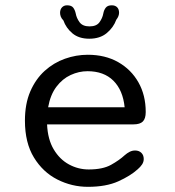

<svg xmlns="http://www.w3.org/2000/svg" viewBox="-20 -694 659 724"><path d="M311.5 10.5Q251 10.5 196.5 -17Q142 -44.5 108 -100Q74 -155.5 74 -239Q74 -302.5 94.2 -349.2Q114.5 -396 148.5 -426.8Q182.5 -457.5 224.8 -472.5Q267 -487.5 311 -487.5Q376.5 -487.5 425.5 -459.8Q474.5 -432 502 -383.5Q529.5 -335 529.5 -271.5Q529.5 -247 518.8 -236Q508 -225 483.5 -225H157.5Q160 -168.5 182.5 -130.8Q205 -93 240 -74Q275 -55 314.5 -55Q367.5 -55 398.8 -72.5Q430 -90 450 -108.5Q459 -116.5 468.8 -121.5Q478.5 -126.5 489.5 -126.5Q504 -126.5 513 -117.8Q522 -109 522 -94.5Q522 -83.5 515.8 -74Q509.5 -64.5 499 -55.5Q472 -31 426 -10.2Q380 10.5 311.5 10.5ZM161.5 -289.5H450Q443.5 -354 407.5 -389.8Q371.5 -425.5 310 -425.5Q277.5 -425.5 246.5 -411.2Q215.5 -397 192.8 -367Q170 -337 161.5 -289.5ZM401.5 -674Q414.5 -674 421.8 -666.5Q429 -659 429 -646Q429 -640 426.5 -633.2Q424 -626.5 418.5 -619.5Q408 -590.5 382.5 -569.2Q357 -548 316.5 -548Q277.5 -548 253.2 -568.2Q229 -588.5 219 -617Q212 -624 209.2 -631.5Q206.5 -639 206.5 -645.5Q206.5 -658.5 213.8 -666.2Q221 -674 233 -674Q249 -674 255.8 -665.5Q262.5 -657 265.5 -643.5Q268.5 -626 280 -610.2Q291.5 -594.5 317.5 -594.5Q344 -594.5 355.2 -610.2Q366.5 -626 369.5 -643Q372 -656.5 379 -665.2Q386 -674 401.5 -674Z"/></svg>

Font: Sono ExtraLight Monospace
Style: Regular
Weight: 400
Version: Version 2.112